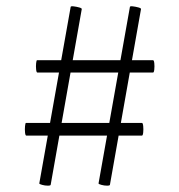

<svg xmlns="http://www.w3.org/2000/svg" viewBox="-20 -504 566 606"><path d="M140 79Q140 82 131 82Q122 82 113 79.5Q104 77 104 75L203 -482Q203 -485 212 -484Q221 -483 230 -480.5Q239 -478 238 -475ZM327 79Q327 82 318 82Q309 82 300 79.5Q291 77 291 75L390 -482Q390 -485 399 -484Q408 -483 417 -480.5Q426 -478 425 -475ZM63 -76Q60 -76 59 -86Q58 -96 59 -106Q60 -116 62 -116H428Q431 -116 432 -106Q433 -96 432 -86Q431 -76 428 -76ZM98 -275Q95 -275 94 -285Q93 -295 94 -304.5Q95 -314 97 -314H463Q466 -314 467 -304.5Q468 -295 467 -285Q466 -275 463 -275Z"/></svg>

Font: Cormorant Garamond Light
Style: Regular
Weight: 400
Version: Version 4.001